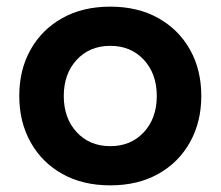

<svg xmlns="http://www.w3.org/2000/svg" viewBox="-20 -548 664 578"><path d="M312 10Q229 10 167.5 -24.5Q106 -59 72 -120Q38 -181 38 -259Q38 -338 72 -398.5Q106 -459 167.5 -493.5Q229 -528 312 -528Q395 -528 456.5 -493.5Q518 -459 552 -398.5Q586 -338 586 -259Q586 -181 552 -120Q518 -59 456.5 -24.5Q395 10 312 10ZM312 -108Q374 -108 413 -150Q452 -192 452 -259Q452 -326 413 -368Q374 -410 312 -410Q250 -410 211 -368Q172 -326 172 -259Q172 -192 211 -150Q250 -108 312 -108Z"/></svg>

Font: LINE Seed Sans
Style: Bold
Weight: 700
Designer: LINE VX Design & Dalton Maag Ltd & Sandoll Inc
Foundry: Dalton Maag Ltd
Version: Version 1.003